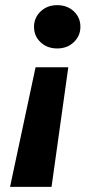

<svg xmlns="http://www.w3.org/2000/svg" viewBox="-20 -549 381 745"><path d="M245 -288 180 176H19L118 -288ZM202 -529Q241 -529 266.5 -505Q292 -481 292 -445Q292 -410 266.5 -385.5Q241 -361 202 -361Q163 -361 137.5 -385Q112 -409 112 -445Q112 -480 137.5 -504.5Q163 -529 202 -529Z"/></svg>

Font: DM Sans 11pt Black
Style: Italic
Weight: 900
Italic angle: -10°
Version: Version 4.004;gftools[0.9.30]